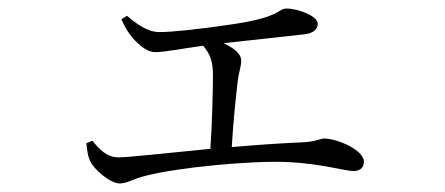

<svg xmlns="http://www.w3.org/2000/svg" viewBox="-20 -472 1040 449"><path d="M182 -137C184 -117 186 -105 191 -95C199 -77 237 -43 260 -43C278 -43 291 -54 321 -61C398 -81 572 -97 654 -93C733 -89 787 -72 807 -72C822 -72 831 -80 831 -94C831 -121 769 -148 738 -148C728 -148 718 -140 684 -139C636 -137 579 -133 522 -128C525 -182 532 -250 536 -283C538 -301 544 -316 544 -330C544 -347 526 -360 503 -371L694 -392C715 -395 723 -405 723 -417C723 -434 678 -452 650 -452C629 -452 639 -432 522 -415C448 -404 384 -397 353 -397C325 -397 301 -415 277 -435L264 -427C272 -407 285 -388 296 -377C311 -362 326 -350 344 -350C363 -350 404 -358 455 -365C472 -345 478 -328 478 -296C478 -263 476 -180 472 -124C371 -114 280 -104 257 -104C230 -104 212 -123 196 -143Z"/></svg>

Font: Noto Serif CJK TC Light
Style: Regular
Weight: 300
Designer: Ryoko NISHIZUKA 西塚涼子 (kana & ideographs); Frank Grießhammer (Latin, Greek & Cyrillic); Wenlong ZHANG 张文龙 (bopomofo); San
Foundry: Adobe
Version: Version 2.001;hotconv 1.1.0;makeotfexe 2.6.0